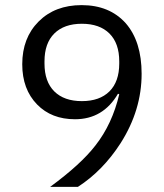

<svg xmlns="http://www.w3.org/2000/svg" viewBox="-20 -730 640 750"><path d="M533.2 -441.9Q533.2 -567.9 471.2 -639.2Q407.7 -710 298.8 -710Q194.8 -710 130.9 -646Q66.9 -582 66.9 -479Q66.9 -381.3 125 -321.8Q181.2 -264.2 272.9 -264.2Q382.8 -264.2 440.9 -363.8L445.8 -361.8Q418.5 -245.6 353 -162.1Q296.4 -88.4 175.8 0H284.2Q381.8 -63 451.2 -170.9Q533.2 -299.8 533.2 -441.9ZM153.8 -481.9V-490.2Q153.8 -561 192.1 -599.1Q230.5 -637.2 299.8 -637.2Q369.1 -637.2 407.5 -599.1Q445.8 -561 445.8 -490.2V-481.9Q445.8 -411.1 407.5 -373Q369.1 -335 299.8 -335Q230.5 -335 192.1 -373Q153.8 -411.1 153.8 -481.9Z"/></svg>

Font: Plexus Sans
Style: Regular
Weight: 400
Version: Version 2.001;PS 002.001;hotconv 1.0.70;makeotf.lib2.5.58329